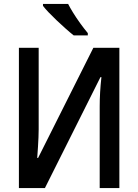

<svg xmlns="http://www.w3.org/2000/svg" viewBox="-20 -957 704 977"><path d="M76.2 0V-713.9H176.8V-298.8Q176.8 -279.3 175.8 -257.6Q174.8 -235.8 173.3 -210.2Q171.9 -184.6 169.4 -153.3H173.8L455.1 -713.9H587.4V0H487.3V-415.5Q487.3 -450.7 489.5 -488Q491.7 -525.4 496.1 -564.5H491.2L208.5 0ZM355 -776.9Q336.4 -791.5 314 -811.5Q291.5 -831.5 268.8 -853Q246.1 -874.5 227.5 -894Q209 -913.6 198.7 -927.2V-937H326.7Q335.4 -919.4 351.3 -893.6Q367.2 -867.7 387.2 -839.8Q407.2 -812 426.8 -788.6V-776.9Z"/></svg>

Font: Open Sans
Style: Regular
Weight: 600
Width: 3
Foundry: Ascender Corporation
Version: Version 1.000